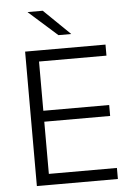

<svg xmlns="http://www.w3.org/2000/svg" viewBox="-57 -867 631 909"><g transform="rotate(-5 259.0 -412.0)"><path d="M81 0V-639H142.5V0ZM100 0V-52.5H466V0ZM116 -300.5V-352.5H455.5V-300.5ZM99 -586.5V-639H463V-586.5ZM181 -824.5 305 -704V-703H245L109.5 -823.5V-824.5Z"/></g></svg>

Font: Anek Telugu Medium Light
Style: Regular
Weight: 300
Version: Version 1.003